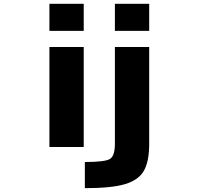

<svg xmlns="http://www.w3.org/2000/svg" viewBox="-20 -772 1040 1011"><path d="M240.2 2V-524.4H420.9V2ZM240.2 -609.4V-752H420.9V-609.4ZM426.8 218.8V81.1Q536.1 81.1 560.5 64Q585 46.9 585 -14.6V-524.4H765.6V-14.6Q765.6 78.1 737.8 127Q710 175.8 639.2 197.3Q568.4 218.8 426.8 218.8ZM585 -609.4V-752H765.6V-609.4Z"/></svg>

Font: GenEi Gothic M Heavy
Style: Regular
Weight: 800
Designer: o_tamon (Modified); [Source Han Sans]
Ryoko NISHIZUKA  (kana & ideographs); Paul D. Hunt (Latin, Greek & Cyrillic); Wenl
Version: Version 1.1a;Original Version 1.004